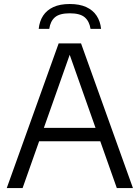

<svg xmlns="http://www.w3.org/2000/svg" viewBox="-20 -962 714 982"><path d="M14.5 0 280 -740H394.5L660 0H577.5L329.5 -701.5H343.5L95.5 0ZM153.5 -239.5 172.5 -308H501.5L520.5 -239.5ZM178 -814.5Q182 -853.5 200.5 -881.8Q219 -910 252.8 -925.8Q286.5 -941.5 337 -941.5Q387 -941.5 421.2 -925.8Q455.5 -910 474.2 -881.5Q493 -853 497 -814.5H443Q437 -853.5 413 -873.8Q389 -894 337 -894Q285 -894 261.2 -873.8Q237.5 -853.5 232 -814.5Z"/></svg>

Font: Encode Sans SC Condensed Thin
Style: Regular
Weight: 400
Version: Version 3.002